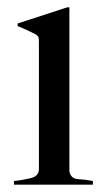

<svg xmlns="http://www.w3.org/2000/svg" viewBox="-20 -503 294 523"><path d="M18 0V-10Q40 -12 63 -17.5Q86 -23 86 -42V-389Q86 -397 85 -401Q84 -405 76 -410Q55 -421 28 -432V-439L163 -483H169V-36Q173 -16 193 -15Q213 -14 233 -10V0Z"/></svg>

Font: Mulat Addis
Style: Regular
Weight: 400
Designer: Fasil fikreab
Version: Version 1.001; ttfautohint (v1.8.3)